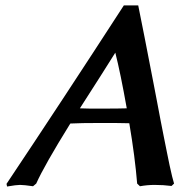

<svg xmlns="http://www.w3.org/2000/svg" viewBox="-20 -678 669 704"><path d="M358.9 -279.8Q414.1 -279.8 444.8 -280.8Q421.9 -409.7 402.8 -484.9Q356.4 -410.6 272.9 -280.8Q279.3 -280.8 291 -280.3Q302.7 -279.8 310.1 -279.8ZM618.2 -4.9 608.9 3.9Q579.6 0 546.9 0Q520 0 493.2 4.9L482.9 -4.9Q475.1 -101.6 454.1 -226.1Q419.9 -227.1 352.1 -227.1Q274.9 -227.1 237.8 -225.1Q142.1 -70.8 112.8 -4.9L101.1 4.9Q67.9 0 53.2 0Q40 0 5.9 5.9L3.9 -3.9Q202.1 -300.3 434.1 -658.2H486.8Q504.4 -572.3 543 -372.1Q547.4 -349.6 555.9 -304.9Q564.5 -260.3 568.8 -236.8Q573.2 -213.4 580.6 -176.8Q587.9 -140.1 592.3 -118.4Q596.7 -96.7 601.8 -72Q606.9 -47.4 611.1 -31.2Q615.2 -15.1 618.2 -4.9Z"/></svg>

Font: Linear Smooth
Style: Bold Italic
Weight: 700
Designer: Philipp H. Poll, Flanker
Foundry: Philipp H. Poll, reworked by Flanker
Version: Version 1.061 | FøM Fix